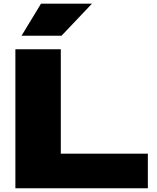

<svg xmlns="http://www.w3.org/2000/svg" viewBox="-20 -1016 849 1036"><path d="M63 0V-750H308.1V-187H777.8V0ZM201.2 -996.1H476.1L312 -823.2H96.2Z"/></svg>

Font: Mattone
Style: Bold
Weight: 700
Width: 6
Designer: Nunzio Mazzaferro
Foundry: Collletttivo
Version: Version 2.000;Glyphs 3.2 (3217)